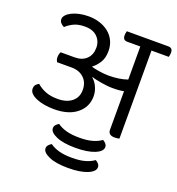

<svg xmlns="http://www.w3.org/2000/svg" viewBox="-156 -742 1059 1146"><g transform="rotate(20 373.5 -169.5)"><path d="M405 84Q454 84 487.5 74.5Q521 65 544 48Q554 53 562.5 62.5Q571 72 571 84Q571 112 525.5 130.5Q480 149 404 149Q326 149 282 129.5Q238 110 238 84Q238 72 246.5 62.5Q255 53 265 48Q288 65 322 74.5Q356 84 405 84ZM405 212Q454 212 487.5 202.5Q521 193 544 176Q554 181 562.5 190.5Q571 200 571 212Q571 240 525.5 258.5Q480 277 404 277Q326 277 282 257.5Q238 238 238 212Q238 200 246.5 190.5Q255 181 265 176Q288 193 322 202.5Q356 212 405 212ZM633 -552V7Q627 9 619.5 10Q612 11 604 11Q562 11 562 -23V-268Q548 -265 531.5 -263.5Q515 -262 489 -262Q473 -262 454.5 -264Q436 -266 418 -269Q400 -272 384 -275.5Q368 -279 358 -283L356 -280Q376 -264 389 -235.5Q402 -207 402 -177Q402 -109 349.5 -66.5Q297 -24 205 -24Q173 -24 144 -29Q115 -34 92.5 -43.5Q70 -53 57 -66Q44 -79 44 -96Q44 -113 52.5 -122Q61 -131 71 -136Q96 -114 128 -101.5Q160 -89 205 -89Q261 -89 294.5 -116Q328 -143 328 -190Q328 -238 298 -266Q268 -294 220 -294H127Q123 -301 121 -307.5Q119 -314 119 -324Q119 -342 127 -357H216Q263 -357 290.5 -383.5Q318 -410 318 -455Q318 -496 290.5 -523.5Q263 -551 212 -551Q168 -551 139.5 -536.5Q111 -522 94 -505Q81 -511 72 -521Q63 -531 63 -545Q63 -558 74.5 -571Q86 -584 106 -594Q126 -604 153 -610Q180 -616 212 -616Q249 -616 282 -605.5Q315 -595 340 -575Q365 -555 379 -526Q393 -497 393 -461Q393 -416 374 -386.5Q355 -357 332 -341Q338 -338 351.5 -335Q365 -332 380.5 -329.5Q396 -327 413 -325.5Q430 -324 444 -324Q511 -324 562 -342V-552H479Q451 -552 451 -582Q451 -588 452 -595Q453 -602 455 -610H719Q747 -610 747 -580Q747 -574 746 -567Q745 -560 743 -552Z"/></g></svg>

Font: Baloo 2
Style: Regular
Weight: 400
Designer: Sarang Kulkarni and Ek Type
Foundry: Ek Type
Version: Version 1.640;hotconv 1.0.111;makeotfexe 2.5.65597; ttfautoh